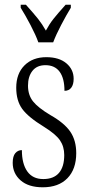

<svg xmlns="http://www.w3.org/2000/svg" viewBox="-20 -786 379 816"><path d="M34 -94Q34 -122 45 -135Q56 -148 73 -148Q73 -90 96 -57.5Q119 -25 164 -25Q208 -25 230.5 -51Q253 -77 253 -127Q253 -163 235 -189.5Q217 -216 167 -247Q100 -288 74.5 -323Q49 -358 49 -413Q49 -473 84 -508Q119 -543 177 -543Q231 -543 262 -517Q293 -491 293 -451Q293 -427 283 -413.5Q273 -400 254 -400Q254 -453 233.5 -481Q213 -509 173 -509Q137 -509 118 -485Q99 -461 99 -422Q99 -382 120.5 -355Q142 -328 194 -297Q254 -263 279 -226Q304 -189 304 -135Q304 -67 266.5 -28.5Q229 10 162 10Q101 10 67.5 -19.5Q34 -49 34 -94ZM68 -753V-766H90Q125 -727 142 -705.5Q159 -684 175 -656Q190 -684 207 -705.5Q224 -727 259 -766H281V-753Q262 -722 240 -680Q218 -638 206 -606H143Q132 -637 110 -679Q88 -721 68 -753Z"/></svg>

Font: Noto Serif CondLight
Style: Regular
Weight: 300
Width: 3
Designer: Monotype Design Team
Foundry: Monotype Imaging Inc.
Version: Version 1.001